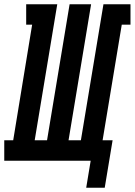

<svg xmlns="http://www.w3.org/2000/svg" viewBox="-62 -755 633 902"><path d="M343 127 364 0H-42V-96H0L89 -639H61V-735H207L101 -96H159L265 -735H366L260 -96H318L424 -735H551V-639H510L420 -96H467L430 127Z"/></svg>

Font: Iosevka Curly Slab Oblique
Style: Bold
Weight: 700
Italic angle: -9°
Monospace: yes
Designer: Belleve Invis
Foundry: Belleve Invis
Version: Version 11.1.0; ttfautohint (v1.8.3)